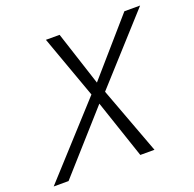

<svg xmlns="http://www.w3.org/2000/svg" viewBox="-126 -775 902 895"><g transform="rotate(-20 325.5 -327.5)"><path d="M-7.8 0 304.2 -342.8 191.9 -654.8H259.8L347.2 -386.2L581.1 -654.8H659.2L368.2 -333L492.2 0H421.9L324.2 -290L65.9 0Z"/></g></svg>

Font: IntelOne Mono Light
Style: Italic
Weight: 300
Italic angle: -16°
Designer: Fred Shallcrass
Foundry: Frere-Jones Type LLC
Version: Version 1.200;hotconv 1.1.0;makeotfexe 2.6.0;FJTRelease1.2